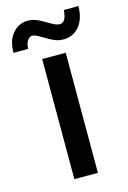

<svg xmlns="http://www.w3.org/2000/svg" viewBox="-129 -720 513 772"><g transform="rotate(-15 127.5 -334.0)"><path d="M82 -500H180V0H82ZM66 -664Q85 -664 102.5 -656.5Q120 -649 141 -636Q158 -626 168 -621.5Q178 -617 187 -617Q214 -617 217 -668H278Q277 -614 251.5 -584Q226 -554 186 -554Q166 -554 147.5 -562Q129 -570 107 -584Q105 -585 91 -593Q77 -601 68 -601Q56 -601 47.5 -588.5Q39 -576 38 -554H-23Q-23 -604 2 -634Q27 -664 66 -664Z"/></g></svg>

Font: Sarabun Medium
Style: Regular
Weight: 500
Designer: Suppakit Chalermlarp | Katatrad Co.,Ltd.
Foundry: Cadson Demak Co.,Ltd.
Version: Version 1.000; ttfautohint (v1.6)